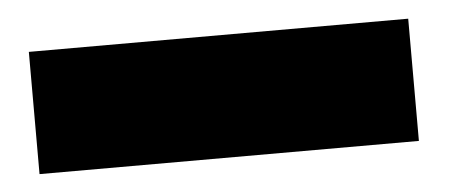

<svg xmlns="http://www.w3.org/2000/svg" viewBox="-27 -44 563 241"><g transform="rotate(-5 254.0 77.0)"><path d="M15 154V0H493V154Z"/></g></svg>

Font: Kanit Black
Style: Regular
Weight: 900
Designer: Katatrad Team
Foundry: CadsonDemak
Version: Version 2.000; ttfautohint (v1.8.3)